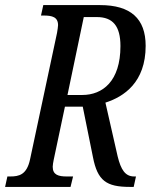

<svg xmlns="http://www.w3.org/2000/svg" viewBox="-37 -734 597 754"><path d="M-17 0H240L250 -41H225C193 -41 170 -47 170 -79C170 -87 172 -96 174 -107L218 -315H288L328 -117C346 -24 381 0 473 0H488L497 -41H490C455 -41 438 -67 425 -120L377 -331C449 -354 535 -410 535 -554C535 -661 476 -714 356 -714H133L124 -673H135C168 -673 191 -667 191 -635C191 -628 189 -619 187 -605L81 -108C68 -47 37 -41 3 -41H-8ZM286 -361H228L292 -667H343C406 -667 436 -632 436 -553C436 -415 366 -361 286 -361Z"/></svg>

Font: Noto Serif ExtraCondensed
Style: Italic
Weight: 400
Width: 2
Italic angle: -12°
Designer: Monotype Design Team
Foundry: Monotype Imaging Inc.
Version: Version 2.014